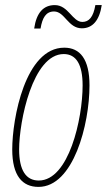

<svg xmlns="http://www.w3.org/2000/svg" viewBox="-20 -723 419 753"><path d="M114 -611H139C146 -653 160 -678 192 -678C234 -678 247 -612 301 -612C343 -612 370 -643 379 -703H354C346 -656 329 -637 303 -637C264 -637 248 -703 195 -703C151 -703 123 -674 114 -611ZM131 10C268 10 331 -235 331 -388C331 -491 294 -536 232 -536C79 -536 28 -258 28 -137C28 -33 68 10 131 10ZM132 -15C82 -15 55 -55 55 -137C55 -247 108 -511 230 -511C279 -511 304 -470 304 -388C304 -257 250 -15 132 -15Z"/></svg>

Font: Noto Sans ExtraCondensed Thin
Style: Italic
Weight: 100
Width: 2
Italic angle: -12°
Designer: Monotype Design Team
Foundry: Monotype Imaging Inc.
Version: Version 2.013